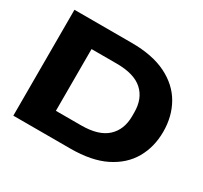

<svg xmlns="http://www.w3.org/2000/svg" viewBox="-145 -913 1181 1115"><g transform="rotate(30 445.5 -355.0)"><path d="M58 0V-710H441Q582 -710 674.5 -664Q767 -618 813 -537.5Q859 -457 859 -354Q859 -252 813 -172Q767 -92 674.5 -46Q582 0 441 0ZM258 -148H427Q544 -148 600.5 -200Q657 -252 657 -342V-368Q657 -460 600.5 -511Q544 -562 427 -562H258Z"/></g></svg>

Font: Special Gothic Extended Bold
Style: Regular
Weight: 700
Width: 7
Designer: Alistair McCready
Foundry: Monolith
Version: Version 1.000; ttfautohint (v1.8.4.7-5d5b)